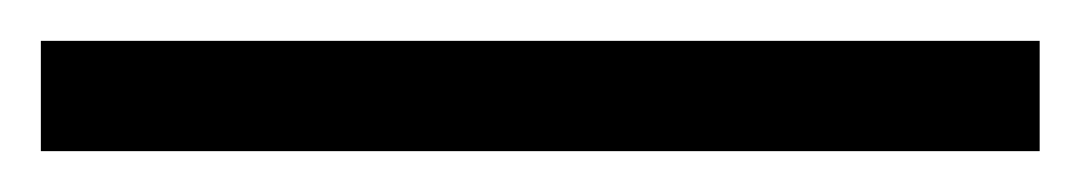

<svg xmlns="http://www.w3.org/2000/svg" viewBox="-25 75 529 94"><path d="M-5 95H484V149H-5Z"/></svg>

Font: Roboto Serif 72pt
Style: Regular
Weight: 400
Designer: Greg Gazdowicz
Foundry: Commercial Type
Version: Version 1.008